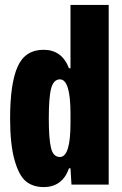

<svg xmlns="http://www.w3.org/2000/svg" viewBox="-20 -749 494 779"><path d="M157 10Q114 10 85.5 -13Q57 -36 39 -99.5Q21 -163 21 -269Q21 -410 51.5 -478.5Q82 -547 157 -547Q231 -547 260 -472H266V-729H421V0H270L266 -66H260Q233 10 157 10ZM223 -112Q266 -112 266 -249V-288Q266 -427 223 -427Q198 -427 188 -392Q178 -357 178 -269Q178 -185 187 -148.5Q196 -112 223 -112Z"/></svg>

Font: Mona Sans Condensed ExtraBold
Style: Regular
Weight: 800
Width: 3
Designer: Deni Anggara
Foundry: GitHub
Version: Version 1.001;gftools[0.9.33]